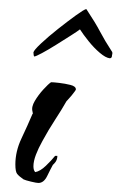

<svg xmlns="http://www.w3.org/2000/svg" viewBox="-20 -390 269 425"><path d="M65 15Q61 15 48.5 12Q36 9 32 7Q22 0 18 -5Q14 -10 14 -26Q14 -55 27.5 -83.5Q41 -112 52 -138Q54 -140 52 -141V-143Q49 -153 57 -166.5Q65 -180 76 -192Q87 -204 93 -208Q98 -208 111 -206.5Q124 -205 136 -202Q148 -199 148 -192Q148 -191 145 -187Q142 -183 138 -178L130 -169Q126 -165 126 -164Q117 -148 102 -125Q87 -102 74 -78Q65 -62 59.5 -47.5Q54 -33 54 -22Q54 -13 58 -9Q69 -11 81.5 -23Q94 -35 102 -45H107Q107 -35 100 -28L97 -25Q92 -16 84.5 -0.5Q77 15 65 15ZM223 -261Q214 -262 201 -273Q188 -284 176 -299Q164 -314 157 -325Q152 -321 137 -311.5Q122 -302 104.5 -291Q87 -280 73 -272.5Q59 -265 56 -265Q55 -265 54.5 -268.5Q54 -272 54 -274Q55 -279 71 -294Q87 -309 108.5 -326Q130 -343 148 -356Q166 -369 171 -370L173 -367Q191 -340 201.5 -320Q212 -300 227 -277Q230 -274 228 -268Q228 -261 223 -261Z"/></svg>

Font: Qwitcher Grypen
Style: Bold
Weight: 700
Designer: Robert E. Leuschke
Foundry: Robert E. Leuschke
Version: Version 1.100; ttfautohint (v1.8.3)